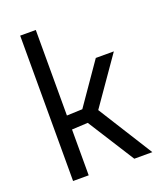

<svg xmlns="http://www.w3.org/2000/svg" viewBox="-134 -803 748 890"><g transform="rotate(-20 240.5 -358.5)"><path d="M72 0V-717H149V-295L226 -298L366 -500H455L294 -269L463 0H374L228 -230L149 -226V0Z"/></g></svg>

Font: Cairo Play
Style: Regular
Weight: 400
Designer: Mohamed Gaber, Accademia di Belle Arti di Urbino
Foundry: Kief Type Foundry, Accademia di Belle Arti di Urbino
Version: Version 3.119